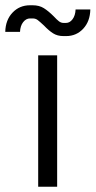

<svg xmlns="http://www.w3.org/2000/svg" viewBox="-63 -709 363 729"><path d="M82 -499H154V0H82ZM104 -612Q88 -627 80 -633Q72 -639 61 -639H51Q36 -639 25 -625Q14 -611 13 -588H-43Q-42 -633 -15.5 -661Q11 -689 51 -689H61Q86 -689 103.5 -678Q121 -667 141 -647Q153 -634 161 -628Q169 -622 178 -622H188Q202 -622 212.5 -636Q223 -650 224 -673H280Q279 -628 253 -600Q227 -572 188 -572H178Q155 -572 138.5 -582.5Q122 -593 104 -612Z"/></svg>

Font: Bai Jamjuree
Style: Regular
Weight: 400
Designer: Katatrad Aksorn Co.,Ltd.
Foundry: Cadson Demak Co.,Ltd.
Version: Version 1.000; ttfautohint (v1.6)